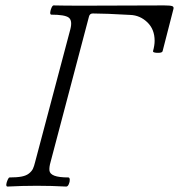

<svg xmlns="http://www.w3.org/2000/svg" viewBox="-20 -687 662 710"><path d="M6.8 2.9Q2.4 1.5 3.4 -5.9Q4.4 -13.2 8.3 -22Q12.2 -30.8 15.1 -30.8Q43 -30.8 60.3 -34.2Q77.6 -37.6 87.6 -45.9Q97.7 -54.2 101.8 -63Q106 -71.8 109.9 -87.9L240.2 -579.1Q248.5 -611.3 233.9 -622.1Q219.2 -632.8 168.9 -632.8Q165 -634.3 165.8 -641.8Q166.5 -649.4 170.4 -658.2Q174.3 -667 178.2 -667Q215.3 -666 287.1 -666Q339.8 -666 439.9 -666.5Q540 -667 586.9 -667Q609.9 -667 616.9 -664.3Q624 -661.6 621.1 -652.8L581.1 -497.1Q578.6 -490.7 559.6 -491.7Q544.4 -492.7 545.9 -498Q551.8 -519.5 551.8 -536.1Q551.8 -578.6 524.9 -604.5Q498 -630.4 461.9 -631.8Q368.7 -637.2 323.2 -637.2Q312 -637.2 309.1 -626L167 -87.9Q161.6 -69.3 162.8 -56.6Q164.1 -43.9 180.9 -37.4Q197.8 -30.8 233.9 -30.8Q237.8 -29.3 238 -22Q238.3 -14.6 234.4 -5.9Q230.5 2.9 225.1 2.9Q170.9 0 116.2 0Q62.5 0 6.8 2.9Z"/></svg>

Font: Junicode SmCond Light
Style: Italic
Weight: 300
Width: 4
Italic angle: -11°
Designer: Peter S. Baker
Version: Version 2.206